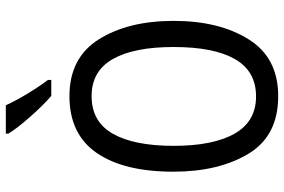

<svg xmlns="http://www.w3.org/2000/svg" viewBox="-182 -808 999 676"><g transform="rotate(-90 318.0 -469.5)"><path d="M186 -949V-940Q204 -910 246 -862.5Q288 -815 319 -789H375V-801Q354 -828 327.5 -871.5Q301 -915 286 -949ZM318 -725Q184 -725 118 -629Q52 -533 52 -359Q52 -200 115 -95Q178 10 318 10Q453 10 518 -94Q583 -198 583 -358Q583 -518 518 -621.5Q453 -725 318 -725ZM318 -647Q406 -647 448.5 -572.5Q491 -498 491 -358Q491 -217 448.5 -142.5Q406 -68 317 -68Q229 -68 186 -143.5Q143 -219 143 -358Q143 -497 185.5 -572Q228 -647 318 -647Z"/></g></svg>

Font: Noto Sans Display SemiCondensed
Style: Regular
Weight: 400
Width: 4
Designer: Monotype Design team
Foundry: Monotype Imaging Inc.
Version: 1.000